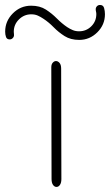

<svg xmlns="http://www.w3.org/2000/svg" viewBox="-145 -736 436 762"><path d="M234.9 -699.2Q234.9 -706.1 239.7 -711.2Q244.6 -716.3 252 -716.3Q264.6 -716.3 268.1 -704.3Q271.5 -692.4 271.5 -679.7Q271.5 -637.7 241.2 -607.7Q210.9 -577.6 169.4 -577.6Q135.3 -577.6 111.3 -592.8Q87.4 -607.9 67.9 -627.9Q48.3 -647.9 27.3 -661.6Q16.6 -668.9 5.1 -674.1Q-6.3 -679.2 -21 -679.2Q-49.3 -679.2 -69.8 -658.9Q-90.3 -638.7 -90.3 -609.9Q-90.3 -606.4 -89.8 -603.3Q-89.4 -600.1 -89.4 -596.7Q-89.4 -589.8 -94.5 -584.7Q-99.6 -579.6 -106.4 -579.6Q-117.7 -579.6 -121.1 -589.1Q-124.5 -598.6 -124.5 -610.4Q-124.5 -652.3 -94 -682.9Q-63.5 -713.4 -21.5 -713.4Q13.2 -713.4 37.1 -698Q61 -682.6 80.8 -662.6Q100.6 -642.6 121.6 -628.4Q132.8 -621.1 143.8 -616.5Q154.8 -611.8 168.9 -611.8Q197.3 -611.8 217.3 -631.6Q237.3 -651.4 237.3 -680.2Q237.3 -685.1 236.1 -689.7Q234.9 -694.3 234.9 -699.2ZM58.6 -468.8Q58.6 -481 64.5 -487.3Q70.3 -493.7 77.1 -493.7Q85 -493.7 91.3 -486.3Q97.7 -479 97.7 -463.9V-463.4L98.6 -25.4Q98.6 -10.7 93 -2.4Q87.4 5.9 79.1 5.9Q71.3 5.9 65.4 -2.2Q59.6 -10.3 59.6 -25.9Z"/></svg>

Font: Manjari Thin
Style: Regular
Weight: 100
Designer: Santhosh Thottingal <santhosh.thottingal@gmail.com>
Version: Version 2.000